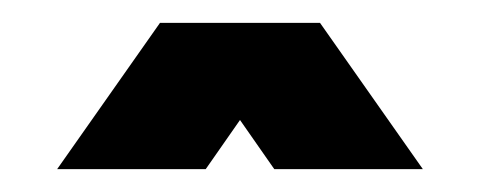

<svg xmlns="http://www.w3.org/2000/svg" viewBox="-20 -904 420 168"><path d="M350 -756H220L190 -799L160 -756H30L120 -884H260Z"/></svg>

Font: Promplate
Style: Bold
Weight: 400
Designer: Evgeny Tarasenko
Foundry: Evgeny Tarasenko
Version: Version 1.000